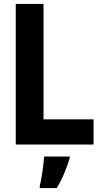

<svg xmlns="http://www.w3.org/2000/svg" viewBox="-20 -734 540 975"><path d="M60 0V-714H201V-128H455V0ZM182 221H268Q288 189 305.5 148Q323 107 334 69V61H204Q202 91 195.5 137.5Q189 184 182 210Z"/></svg>

Font: Noto Sans Mono Condensed Extra
Style: Regular
Weight: 800
Width: 3
Designer: Monotype Design Team
Foundry: Monotype Imaging Inc.
Version: Version 1.900